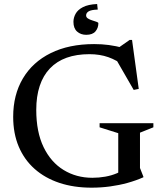

<svg xmlns="http://www.w3.org/2000/svg" viewBox="-20 -900 785 932"><path d="M659.5 -84.5 676 -42.5V-39.5Q640 -23.5 599.2 -12.2Q558.5 -1 514.5 5Q470.5 11 424.5 11Q338.5 11 268.5 -12.2Q198.5 -35.5 148.2 -80Q98 -124.5 71 -188.2Q44 -252 44 -333Q44 -439.5 91 -519Q138 -598.5 226.2 -642.2Q314.5 -686 437 -686Q474.5 -686 508.2 -681.5Q542 -677 582.5 -666.5L544 -660.5L609 -706H621L653.5 -468.5L629 -463.5L532.5 -631L586.5 -578Q547 -608 505.8 -622.5Q464.5 -637 414 -637Q351.5 -637 303.5 -619.8Q255.5 -602.5 222.5 -568Q189.5 -533.5 172.8 -483Q156 -432.5 156 -366.5Q156 -259.5 191.5 -186Q227 -112.5 288.8 -74.8Q350.5 -37 428.5 -37Q460.5 -37 491.2 -42.5Q522 -48 547.5 -59Q573 -70 589 -84.5L554 -24.5V-253.5L463.5 -282V-302H724.5V-282L659.5 -256ZM457.5 -787.5Q457.5 -764.5 443.5 -747.8Q429.5 -731 398.5 -731Q372 -731 354.2 -746.8Q336.5 -762.5 336.5 -794Q336.5 -814 347 -833.2Q357.5 -852.5 382.8 -865.5Q408 -878.5 451.5 -880.5L454.5 -853.5Q423 -852.5 410.5 -845Q398 -837.5 398 -825Q398 -816 407 -810.2Q416 -804.5 427.8 -801Q439.5 -797.5 448.5 -794.2Q457.5 -791 457.5 -787.5Z"/></svg>

Font: Newsreader 24pt Medium
Style: Regular
Weight: 500
Designer: Hugues Gentile
Foundry: Production Type
Version: Version 1.003